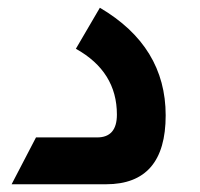

<svg xmlns="http://www.w3.org/2000/svg" viewBox="-20 -476 517 496"><path d="M10 0 73 -121H231Q282 -121 282 -180Q282 -291 176 -350L238 -456Q408 -356 408 -178Q408 0 254 0Z"/></svg>

Font: Space Grotesk SemiBold
Style: Regular
Weight: 600
Designer: Florian Karsten
Foundry: Florian Karsten
Version: Version 2.000